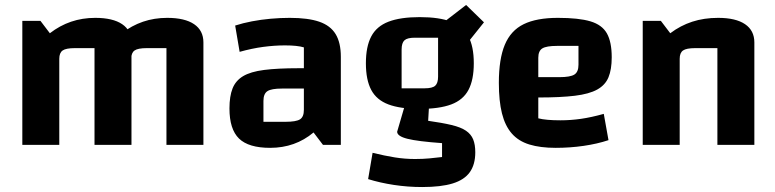

<svg xmlns="http://www.w3.org/2000/svg" viewBox="-20 -584 3126 774"><path d="M70 0V-500H143L181 -450Q221 -481 266.5 -496.5Q312 -512 364 -512Q435 -512 472.5 -486.5Q510 -461 510 -413V0H361V-390H282Q246 -390 232.5 -380.5Q219 -371 219 -347V0ZM361 0V-500L471 -450Q511 -481 556.5 -496.5Q602 -512 654 -512Q725 -512 762.5 -486.5Q800 -461 800 -413V0H651V-390H572Q536 -390 522.5 -380.5Q509 -371 509 -347V0Z M1069 12Q982 12 943.5 -25.5Q905 -63 905 -147Q905 -196 917.5 -227.5Q930 -259 960 -277Q990 -295 1044.5 -302Q1099 -309 1183 -309H1235V-227H1117Q1074 -227 1058 -216.5Q1042 -206 1042 -177V-93H1131Q1174 -93 1189.5 -103Q1205 -113 1205 -141V-393Q1179 -401 1129 -401Q1087 -401 1041.5 -395Q996 -389 946 -375L928 -481Q959 -491 995.5 -498Q1032 -505 1071 -508.5Q1110 -512 1148 -512Q1222 -512 1267 -496.5Q1312 -481 1333 -446.5Q1354 -412 1354 -355V0H1282L1244 -50Q1170 12 1069 12Z M1672 -145Q1594 -145 1546 -163Q1498 -181 1476.5 -221.5Q1455 -262 1455 -329Q1455 -396 1476.5 -437Q1498 -478 1546 -496.5Q1594 -515 1672 -515Q1751 -515 1798.5 -496.5Q1846 -478 1868 -437.5Q1890 -397 1890 -329Q1890 -262 1868.5 -221.5Q1847 -181 1799 -163Q1751 -145 1672 -145ZM1599 -228H1692Q1723 -228 1734.5 -238.5Q1746 -249 1746 -275V-432H1652Q1622 -432 1610.5 -421.5Q1599 -411 1599 -384ZM1896 30Q1896 79 1874 110Q1852 141 1805 155.5Q1758 170 1682 170Q1624 170 1568 161.5Q1512 153 1464 138L1482 32Q1531 44 1571.5 50.5Q1612 57 1653 57Q1685 57 1711 54.5Q1737 52 1762 49V-7Q1664 -14 1622.5 -24.5Q1581 -35 1581 -53L1614 -166L1710 -165L1706 -97Q1763 -89 1800.5 -80Q1838 -71 1858.5 -57Q1879 -43 1887.5 -22Q1896 -1 1896 30ZM1847 -389 1767 -493 1859 -564 1931 -494Z M2220 12Q2158 12 2114 -1.5Q2070 -15 2043 -46Q2016 -77 2003.5 -127Q1991 -177 1991 -250Q1991 -346 2015 -403.5Q2039 -461 2091 -486.5Q2143 -512 2229 -512Q2313 -512 2360 -498Q2407 -484 2426.5 -449.5Q2446 -415 2446 -353Q2446 -304 2433 -272.5Q2420 -241 2387.5 -223Q2355 -205 2297.5 -198Q2240 -191 2150 -191H2120V-273H2235Q2279 -273 2295.5 -283.5Q2312 -294 2312 -323V-399H2226Q2183 -399 2166.5 -389Q2150 -379 2150 -351V-107Q2181 -99 2239 -99Q2281 -99 2322.5 -105Q2364 -111 2414 -125L2433 -19Q2388 -4 2333 4Q2278 12 2220 12Z M2571 0V-500H2644L2682 -450Q2723 -481 2770.5 -496.5Q2818 -512 2875 -512Q2946 -512 2983.5 -486.5Q3021 -461 3021 -413V0H2872V-390H2783Q2747 -390 2733.5 -380.5Q2720 -371 2720 -347V0Z"/></svg>

Font: Changa ExtraLight SemiBold
Style: Regular
Weight: 600
Version: Version 3.002; ttfautohint (v1.8.2)